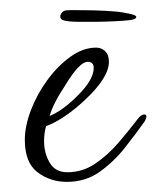

<svg xmlns="http://www.w3.org/2000/svg" viewBox="-20 -353 309 379"><path d="M112 6Q79 6 54 -13Q29 -32 29 -77Q29 -104 41 -135.5Q53 -167 73.5 -195Q94 -223 119 -241Q144 -259 170 -259Q180 -259 187.5 -252Q195 -245 195 -231Q195 -200 148 -156Q129 -138 108.5 -124Q88 -110 71 -104Q67 -91 67 -74Q67 -51 78 -32Q89 -13 113 -13Q143 -13 168 -30Q193 -47 214 -71.5Q235 -96 251 -117Q258 -127 265 -127Q269 -127 269 -123Q269 -121 268 -118.5Q267 -116 266 -114Q249 -90 227 -62Q205 -34 177 -14Q149 6 112 6ZM78 -124Q104 -135 132 -163Q165 -195 165 -219Q165 -231 153 -231Q137 -231 109 -185Q84 -147 78 -124ZM171 -310Q154 -310 134.5 -310Q115 -310 105 -313Q99 -315 99 -320Q99 -325 103 -329Q106 -332 110.5 -332.5Q115 -333 119 -333Q148 -333 167.5 -332.5Q187 -332 211 -330Q221 -329 235 -326Q249 -323 249 -320Q249 -314 233 -313Q226 -312 205.5 -311Q185 -310 171 -310Z"/></svg>

Font: Corinthia
Style: Regular
Weight: 400
Designer: Robert E. Leuschke
Foundry: Robert E. Leuschke
Version: Version 1.013; ttfautohint (v1.8.3)